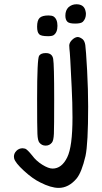

<svg xmlns="http://www.w3.org/2000/svg" viewBox="-20 -707 490 922"><path d="M308.6 -671.9Q325.2 -686.5 346.7 -686.5Q383.8 -686.5 390.6 -654.3Q392.6 -646.5 392.6 -640.6Q392.6 -617.2 377.9 -602.5Q369.1 -593.8 340.8 -593.8Q312.5 -593.8 303.7 -602.5Q293.9 -612.3 293.9 -631.8Q293.9 -657.2 308.6 -671.9ZM325.2 -514.6Q338.9 -528.3 352.5 -529.3Q363.3 -529.3 377 -518.6Q386.7 -509.8 389.6 -490.7Q392.6 -471.7 398.4 -368.2Q403.3 -276.4 403.3 -195.3Q403.3 -17.6 390.6 42Q372.1 121.1 347.7 150.4Q309.6 195.3 261.7 195.3Q224.6 195.3 172.9 168.9Q136.7 151.4 94.7 112.8Q52.7 74.2 47.9 53.7Q46.9 50.8 46.9 44.9Q46.9 29.3 59.1 17.1Q71.3 4.9 88.9 4.9Q92.8 4.9 100.6 6.8Q110.4 9.8 134.8 40Q153.3 65.4 183.1 84Q212.9 102.5 232.4 102.5Q276.4 102.5 302.7 48.8Q328.1 -2 328.1 -142.6Q328.1 -212.9 324.2 -288.1Q316.4 -455.1 313.5 -471.7Q312.5 -478.5 312.5 -489.3Q313.5 -502.9 325.2 -514.6ZM212.9 -632.8Q228.5 -632.8 237.3 -627.9Q255.9 -615.2 255.9 -583Q255.9 -550.8 237.3 -538.1Q229.5 -533.2 210.9 -533.2Q175.8 -533.2 168 -543Q158.2 -551.8 158.2 -579.1Q158.2 -609.4 170.4 -621.1Q182.6 -632.8 212.9 -632.8ZM168 -439.5Q176.8 -452.1 199.2 -452.1H200.2Q230.5 -452.1 235.4 -424.3Q240.2 -396.5 240.2 -231.4Q240.2 -96.7 238.8 -64.5Q237.3 -32.2 229.5 -22.5Q217.8 -7.8 200.2 -7.8Q199.2 -7.8 198.2 -7.8Q180.7 -7.8 168.9 -22.5Q161.1 -32.2 159.7 -64Q158.2 -95.7 158.2 -231.4Q158.2 -425.8 168 -439.5Z"/></svg>

Font: sage sans
Style: Regular
Weight: 400
Version: Version 001.032